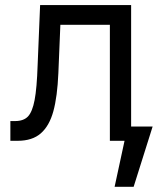

<svg xmlns="http://www.w3.org/2000/svg" viewBox="-20 -550 649 750"><path d="M20.5 -77.1V0H48.8C87.2 0 117.5 -9.8 139.6 -29.3C161.8 -48.8 178.1 -77.6 188.5 -115.7C198.9 -153.8 205.4 -203.5 208 -264.6L215.8 -453.1H409.2V0H492.2V-530.3H136.7L127 -295.9C125 -235.4 121.1 -189.8 115.2 -159.2C109.4 -128.6 100.7 -107.3 89.4 -95.2C78 -83.2 61.2 -77.1 39.1 -77.1ZM502 179.7 576.2 -55.7H478.5L427.7 179.7Z"/></svg>

Font: Pretendard Variable
Style: Regular
Weight: 400
Designer: Base glyphs from Inter by Rasmus Andersson; Hangeul glyphs from Noto Sans CJK(Source Han Sans) by Jang Soo-young and Kan
Foundry: Kil Hyung-jin
Version: Version 1.309;Glyphs 3.2 (3225)